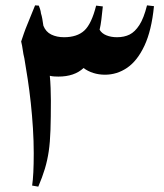

<svg xmlns="http://www.w3.org/2000/svg" viewBox="-20 -695 612 717"><path d="M123 2 100 -2Q106 -41 106 -123Q106 -168 103 -216Q100 -264 95 -310.5Q90 -357 83.5 -399.5Q77 -442 71 -477Q67 -493 65 -508.5Q63 -524 59 -540Q64 -555 69.5 -571Q75 -587 83 -606L111 -675L125 -674Q127 -669 129.5 -661.5Q132 -654 133 -645Q136 -636 138 -624.5Q140 -613 142 -599Q151 -576 171.5 -566Q192 -556 219 -556Q268 -556 295 -581Q322 -606 339 -674L364 -671Q361 -642 358.5 -621.5Q356 -601 352 -584Q360 -570 377.5 -563Q395 -556 417 -556Q444 -556 464 -566Q484 -576 500.5 -601.5Q517 -627 529 -675L555 -672Q546 -581 519.5 -524.5Q493 -468 455 -442Q417 -416 372 -416Q349 -416 328.5 -422.5Q308 -429 292 -441Q258 -409 198 -409Q191 -409 182.5 -409.5Q174 -410 166 -412Q168 -393 169 -366.5Q170 -340 170 -319Q170 -255 168.5 -209.5Q167 -164 162 -130Q157 -96 147.5 -64.5Q138 -33 123 2Z"/></svg>

Font: Noto Nastaliq Urdu Medium
Style: Regular
Weight: 500
Designer: Monotype Design Team (Patrick Giasson: type design, Kamal Mansour: OpenType code, Glenda Bellarosa). Updated by Simon Co
Foundry: Monotype Imaging Inc., Simon Cozens
Version: Version 3.007